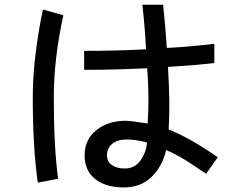

<svg xmlns="http://www.w3.org/2000/svg" viewBox="-20 -782 1040 821"><path d="M120.1 -364.3Q120.1 -465.8 134.8 -573.2Q149.4 -680.7 164.1 -741.2L251 -716.8Q210 -531.2 210 -364.3Q210 -153.3 228.5 -17.6L141.6 -1Q120.1 -153.3 120.1 -364.3ZM341.8 -117.2Q341.8 -185.5 392.1 -225.6Q442.4 -265.6 517.6 -265.6Q536.1 -265.6 611.3 -253.9Q619.1 -359.4 609.4 -490.2Q464.8 -483.4 339.8 -483.4V-564.5Q486.3 -564.5 604.5 -571.3Q599.6 -664.1 588.9 -761.7H677.7Q688.5 -652.3 693.4 -577.1Q771.5 -580.1 896.5 -594.7V-512.7Q818.4 -502.9 698.2 -496.1Q708 -337.9 701.2 -228.5Q795.9 -190.4 911.1 -109.4L861.3 -39.1Q854.5 -43 826.7 -62Q798.8 -81.1 783.7 -90.8Q768.6 -100.6 742.2 -115.2Q715.8 -129.9 690.4 -140.6Q674.8 -71.3 628.4 -25.9Q582 19.5 509.8 19.5Q431.6 19.5 386.7 -16.6Q341.8 -52.7 341.8 -117.2ZM437.5 -118.2Q437.5 -90.8 458.5 -76.2Q479.5 -61.5 512.7 -61.5Q557.6 -61.5 582 -97.7Q606.4 -133.8 608.4 -172.9Q559.6 -185.5 520.5 -185.5Q482.4 -185.5 460 -167Q437.5 -148.4 437.5 -118.2Z"/></svg>

Font: Gothic A1 Medium
Style: Regular
Weight: 500
Designer: HanYang I&C Co.,Ltd.
Foundry: HanYang I&C Co.,Ltd.
Version: Version 2.50